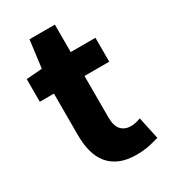

<svg xmlns="http://www.w3.org/2000/svg" viewBox="-162 -708 706 800"><g transform="rotate(-30 191.5 -308.0)"><path d="M256 12Q210 12 177.5 -2Q145 -16 124.5 -41Q104 -66 94.5 -101.5Q85 -137 85 -180V-381H17V-490L93 -496L110 -628H232V-496H351V-381H232V-182Q232 -140 249.5 -121.5Q267 -103 296 -103Q308 -103 320.5 -106Q333 -109 343 -113L366 -6Q346 0 319 6Q292 12 256 12Z"/></g></svg>

Font: TT Toshiba Sans
Style: Bold
Weight: 700
Designer: Paul D. Hunt
Foundry: Toshiba Corporation
Version: Version 2.020;PS 2.000;hotconv 1.0.86;makeotf.lib2.5.63406